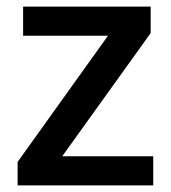

<svg xmlns="http://www.w3.org/2000/svg" viewBox="-20 -560 518 580"><path d="M442.9 0H33.2V-70.8L306.2 -452.1H49.8V-540H435.1V-460L168 -87.9H442.9Z"/></svg>

Font: Samim Medium FD
Style: Medium-FD
Weight: 500
Foundry: DejaVu fonts team - Redesigned by Saber Rastikerdar
Version: Version 4.0.5